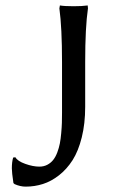

<svg xmlns="http://www.w3.org/2000/svg" viewBox="-20 -675 425 712"><path d="M210 -257.8V-444.8Q210 -572.8 200.2 -644L202.1 -654.8Q218.8 -651.9 252.9 -651.9Q268.6 -651.9 281.7 -652.6Q294.9 -653.3 299.8 -654.3L305.2 -654.8L306.2 -644Q295.9 -574.2 295.9 -444.8V-278.8Q295.9 -216.3 283.2 -165.5Q270.5 -114.7 249.3 -81.3Q228 -47.9 199 -25.1Q169.9 -2.4 139.2 7.3Q108.4 17.1 75.2 17.1Q55.2 17.1 34.2 7.8L29.8 3.9Q23.9 -35.6 23.9 -50.8Q23.9 -74.2 28.8 -90.8L37.1 -91.8Q44.9 -77.6 73.5 -67.4Q102.1 -57.1 126 -57.1Q142.6 -57.1 155.5 -64Q168.5 -70.8 177.2 -81.8Q186 -92.8 192.4 -109.6Q198.7 -126.5 201.9 -142.8Q205.1 -159.2 207 -181.2Q209 -203.1 209.5 -219.7Q210 -236.3 210 -257.8Z"/></svg>

Font: Linear Smooth Low Contrast
Style: Regular
Weight: 500
Designer: Philipp H. Poll, Flanker
Foundry: Philipp H. Poll, reworked by Flanker
Version: Version 1.010 | FøM Fix